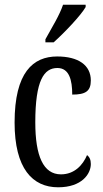

<svg xmlns="http://www.w3.org/2000/svg" viewBox="-20 -786 437 816"><path d="M173 -619V-606H208C256 -649 324 -721 344 -756V-766H248C233 -721 201 -670 173 -619ZM227 10C328 10 366 -47 366 -89C366 -108 360 -119 350 -127C332 -84 296 -45 239 -45C164 -45 130 -123 130 -266C130 -445 167 -497 224 -497C274 -497 287 -446 287 -384C343 -384 366 -398 366 -444C366 -509 313 -546 223 -546C121 -546 42 -479 42 -265C42 -70 118 10 227 10Z"/></svg>

Font: Noto Serif Myanmar ExtCond
Style: Regular
Weight: 400
Width: 2
Designer: Ben Mitchell and the Monotype Design Team
Foundry: Monotype Imaging Inc.
Version: Version 2.106